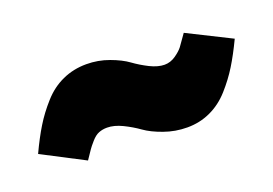

<svg xmlns="http://www.w3.org/2000/svg" viewBox="-44 -517 551 388"><g transform="rotate(-20 231.5 -323.0)"><path d="M307.1 -228Q281.2 -228 257.3 -236.6Q233.4 -245.1 218.8 -255.6Q204.1 -266.1 186.5 -274.7Q168.9 -283.2 153.8 -283.2Q144 -283.2 136 -280Q127.9 -276.9 119.6 -267.3Q111.3 -257.8 108.4 -253.4Q105.5 -249 95.2 -233.9L4.9 -280.8Q19 -311 32.5 -333Q45.9 -355 64.5 -375.7Q83 -396.5 106.7 -407.2Q130.4 -418 158.2 -418Q183.6 -418 206.8 -409.4Q230 -400.9 244.4 -390.4Q258.8 -379.9 275.9 -371.3Q293 -362.8 307.1 -362.8Q319.8 -362.8 331.1 -370.6Q342.3 -378.4 347.7 -385.5Q353 -392.6 365.2 -410.2L458 -363.8Q443.8 -334 430.4 -312.3Q417 -290.5 398.7 -270Q380.4 -249.5 357.2 -238.8Q334 -228 307.1 -228Z"/></g></svg>

Font: Fira Sans Compressed Heavy
Style: Regular
Weight: 900
Width: 1
Designer: Carrois Corporate & Edenspiekermann AG
Foundry: Carrois Corporate GbR & Edenspiekermann AG
Version: Version 4.203;PS 004.203;hotconv 1.0.88;makeotf.lib2.5.64775